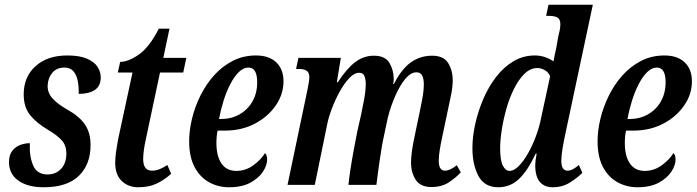

<svg xmlns="http://www.w3.org/2000/svg" viewBox="-20 -780 2939 810"><path d="M164 10Q97 10 57.5 -18Q18 -46 18 -96Q18 -126 31.5 -143.5Q45 -161 65.5 -168.5Q86 -176 106 -176Q103 -122 119.5 -83Q136 -44 180 -44Q216 -44 238 -68Q260 -92 260 -133Q260 -166 241 -187.5Q222 -209 183 -232Q134 -261 107 -294.5Q80 -328 80 -382Q80 -456 130 -501Q180 -546 264 -546Q316 -546 347 -532.5Q378 -519 391.5 -498Q405 -477 405 -454Q405 -417 380 -400.5Q355 -384 312 -384Q313 -410 308.5 -436Q304 -462 290.5 -478.5Q277 -495 252 -495Q220 -495 201.5 -474Q183 -453 181 -420Q180 -389 201 -365.5Q222 -342 260 -320Q313 -291 337.5 -256Q362 -221 362 -168Q362 -86 312.5 -38Q263 10 164 10Z M564 10Q521 10 493.5 -16.5Q466 -43 466 -93Q466 -115 470 -142.5Q474 -170 478 -191L539 -474H477L487 -519Q522 -519 566.5 -550.5Q611 -582 650 -659H695L669 -536H766L753 -474H655L596 -196Q590 -170 587 -147.5Q584 -125 584 -109Q584 -60 621 -60Q638 -60 655 -67Q672 -74 686 -84L702 -47Q675 -22 642 -6Q609 10 564 10Z M946 10Q900 10 861.5 -11.5Q823 -33 800.5 -76Q778 -119 778 -184Q778 -229 790 -279Q802 -329 825.5 -376.5Q849 -424 883 -462Q917 -500 961.5 -523Q1006 -546 1060 -546Q1115 -546 1145.5 -517Q1176 -488 1176 -437Q1176 -382 1143 -334.5Q1110 -287 1054.5 -258Q999 -229 929 -229H898Q893 -206 893 -177Q893 -121 914.5 -90Q936 -59 977 -59Q1016 -59 1048.5 -82.5Q1081 -106 1098 -134Q1107 -126 1107 -107Q1107 -83 1089.5 -56Q1072 -29 1036.5 -9.5Q1001 10 946 10ZM913 -278Q956 -278 990.5 -297.5Q1025 -317 1045 -352Q1065 -387 1065 -433Q1065 -495 1028 -495Q1007 -495 987.5 -476Q968 -457 951.5 -425Q935 -393 923 -354.5Q911 -316 904 -278Z M1800 9Q1753 9 1733.5 -22Q1714 -53 1714 -93Q1714 -115 1718 -144Q1722 -173 1732 -219L1749 -300Q1754 -323 1761 -360Q1768 -397 1768 -425Q1768 -446 1761.5 -460.5Q1755 -475 1736 -475Q1717 -475 1698 -456Q1679 -437 1662.5 -406Q1646 -375 1633 -339Q1620 -303 1613 -269L1599 -203Q1595 -186 1590.5 -159Q1586 -132 1581.5 -101.5Q1577 -71 1573.5 -44Q1570 -17 1568 0H1450Q1452 -23 1458 -62.5Q1464 -102 1472 -145.5Q1480 -189 1487 -224L1504 -299Q1509 -322 1516 -360Q1523 -398 1523 -427Q1523 -443 1518 -458Q1513 -473 1495 -473Q1475 -473 1454 -451Q1433 -429 1414 -395Q1395 -361 1380.5 -323Q1366 -285 1360 -254L1308 0H1193L1277 -401Q1280 -416 1282.5 -430.5Q1285 -445 1285 -454Q1285 -475 1273 -482Q1261 -489 1242 -489H1229L1239 -536H1418L1401 -433H1405Q1442 -490 1478 -517.5Q1514 -545 1557 -545Q1605 -545 1623 -514.5Q1641 -484 1641 -446Q1641 -442 1640.5 -436.5Q1640 -431 1638 -426H1642Q1674 -489 1713.5 -517Q1753 -545 1803 -545Q1852 -545 1871 -513.5Q1890 -482 1890 -441Q1890 -414 1883 -380Q1876 -346 1870 -318L1847 -209Q1840 -177 1835.5 -149.5Q1831 -122 1831 -102Q1831 -60 1857 -60Q1879 -60 1907 -83L1924 -53Q1904 -31 1874 -11Q1844 9 1800 9Z M2082 10Q2024 10 1998.5 -37.5Q1973 -85 1973 -155Q1973 -204 1985 -257.5Q1997 -311 2019 -362.5Q2041 -414 2073 -455.5Q2105 -497 2146 -521.5Q2187 -546 2236 -546Q2259 -546 2279.5 -539Q2300 -532 2315 -521Q2317 -534 2321 -552Q2325 -570 2327 -579L2335 -625Q2339 -640 2341.5 -653.5Q2344 -667 2344 -678Q2344 -699 2331.5 -706Q2319 -713 2298 -713H2284L2294 -760H2481L2365 -215Q2359 -188 2353.5 -155Q2348 -122 2348 -102Q2348 -60 2374 -60Q2386 -60 2398.5 -67Q2411 -74 2422 -84L2437 -51Q2416 -30 2384.5 -10Q2353 10 2311 10Q2277 10 2257.5 -12.5Q2238 -35 2238 -84Q2238 -91 2239.5 -104Q2241 -117 2244 -132H2240Q2207 -61 2170 -25.5Q2133 10 2082 10ZM2130 -59Q2148 -59 2168 -79Q2188 -99 2207 -132Q2226 -165 2241 -205.5Q2256 -246 2264 -288L2301 -459Q2293 -476 2277.5 -484.5Q2262 -493 2247 -493Q2218 -493 2193.5 -469.5Q2169 -446 2149.5 -407.5Q2130 -369 2117 -323.5Q2104 -278 2097 -233.5Q2090 -189 2090 -154Q2090 -103 2101.5 -81Q2113 -59 2130 -59Z M2669 10Q2623 10 2584.5 -11.5Q2546 -33 2523.5 -76Q2501 -119 2501 -184Q2501 -229 2513 -279Q2525 -329 2548.5 -376.5Q2572 -424 2606 -462Q2640 -500 2684.5 -523Q2729 -546 2783 -546Q2838 -546 2868.5 -517Q2899 -488 2899 -437Q2899 -382 2866 -334.5Q2833 -287 2777.5 -258Q2722 -229 2652 -229H2621Q2616 -206 2616 -177Q2616 -121 2637.5 -90Q2659 -59 2700 -59Q2739 -59 2771.5 -82.5Q2804 -106 2821 -134Q2830 -126 2830 -107Q2830 -83 2812.5 -56Q2795 -29 2759.5 -9.5Q2724 10 2669 10ZM2636 -278Q2679 -278 2713.5 -297.5Q2748 -317 2768 -352Q2788 -387 2788 -433Q2788 -495 2751 -495Q2730 -495 2710.5 -476Q2691 -457 2674.5 -425Q2658 -393 2646 -354.5Q2634 -316 2627 -278Z"/></svg>

Font: Noto Serif ExtraCondensed SemiBold
Style: Italic
Weight: 600
Width: 2
Italic angle: -12°
Designer: Monotype Design Team
Foundry: Monotype Imaging Inc.
Version: Version 2.013